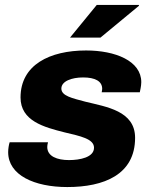

<svg xmlns="http://www.w3.org/2000/svg" viewBox="-20 -744 619 776"><path d="M263 -592H386L542 -721L541 -724H371ZM252 12C400 12 526 -38 526 -187C526 -296 410 -312 325 -333C273 -347 228 -356 228 -386C228 -416 270 -431 316 -431C364 -431 393 -416 393 -385C393 -382 392 -377 391 -371H545C546 -377 551 -396 551 -412C551 -498 446 -540 328 -540C181 -540 63 -482 63 -350C63 -255 158 -230 241 -209C304 -194 360 -183 360 -147C360 -108 303 -97 259 -97C211 -97 171 -112 171 -150C171 -154 172 -162 174 -169H19C16 -160 13 -143 13 -129C13 -36 119 12 252 12Z"/></svg>

Font: Archivo ExtraBold
Style: Italic
Weight: 800
Italic angle: -10°
Designer: Hector Gatti
Foundry: Omnibus-Type
Version: Version 2.001